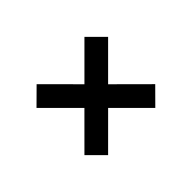

<svg xmlns="http://www.w3.org/2000/svg" viewBox="-82 -732 750 750"><g transform="rotate(-45 293.0 -357.0)"><path d="M95.7 -488.3 161.6 -553.7 293.5 -421.4 424.3 -552.2 489.7 -486.8 358.9 -356 489.3 -226.1 423.8 -160.2 293.5 -290.5 163.1 -160.2 97.7 -225.6 228 -356Z"/></g></svg>

Font: Kanchenjunga
Style: Bold
Weight: 700
Designer: Becca Hirsbrunner Spalinger
Foundry: SIL International
Version: Version 2.001